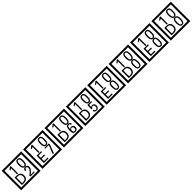

<svg xmlns="http://www.w3.org/2000/svg" viewBox="954 -4101 7333 7333"><g transform="rotate(-45 4620.0 -435.0)"><path d="M1103 90H53V-960H1103ZM1028 15V-885H128V15ZM425 -450H374V-781Q328 -743 288 -735V-781Q339 -798 370 -847H425ZM917 -656Q917 -442 791 -442Q664 -442 664 -656Q664 -744 685 -789Q714 -855 791 -855Q868 -855 897 -789Q917 -745 917 -656ZM864 -656Q864 -723 855 -752Q840 -809 791 -809Q742 -809 726 -752Q718 -723 718 -656Q718 -587 726 -553Q742 -488 791 -488Q839 -488 855 -554Q864 -587 864 -656ZM535 -229Q535 -136 484.5 -83Q434 -30 340 -30H216V-427H340Q435 -427 485 -375.5Q535 -324 535 -229ZM481 -229Q481 -298 445 -338.5Q409 -379 341 -379H272V-78H341Q409 -78 445 -119Q481 -160 481 -229ZM910 -30H671V-81Q792 -173 832 -238Q855 -276 855 -319Q855 -389 795 -389Q740 -389 733 -319H677Q685 -435 795 -435Q843 -435 876.5 -405Q910 -375 910 -327Q910 -271 886 -229Q848 -165 732 -73H910Z M2258 90H1208V-960H2258ZM2183 15V-885H1283V15ZM1580 -450H1529V-781Q1483 -743 1443 -735V-781Q1494 -798 1525 -847H1580ZM2072 -656Q2072 -442 1946 -442Q1819 -442 1819 -656Q1819 -744 1840 -789Q1869 -855 1946 -855Q2023 -855 2052 -789Q2072 -745 2072 -656ZM2019 -656Q2019 -723 2010 -752Q1995 -809 1946 -809Q1897 -809 1881 -752Q1873 -723 1873 -656Q1873 -587 1881 -553Q1897 -488 1946 -488Q1994 -488 2010 -554Q2019 -587 2019 -656ZM1653 -30H1402V-427H1648V-379H1458V-257H1642V-209H1458V-78H1653ZM2068 -372 1939 -30H1878L2019 -383H1823V-427H2068Z M3413 90H2363V-960H3413ZM3338 15V-885H2438V15ZM2735 -450H2684V-781Q2638 -743 2598 -735V-781Q2649 -798 2680 -847H2735ZM3227 -656Q3227 -442 3101 -442Q2974 -442 2974 -656Q2974 -744 2995 -789Q3024 -855 3101 -855Q3178 -855 3207 -789Q3227 -745 3227 -656ZM3174 -656Q3174 -723 3165 -752Q3150 -809 3101 -809Q3052 -809 3036 -752Q3028 -723 3028 -656Q3028 -587 3036 -553Q3052 -488 3101 -488Q3149 -488 3165 -554Q3174 -587 3174 -656ZM2845 -229Q2845 -136 2794.5 -83Q2744 -30 2650 -30H2526V-427H2650Q2745 -427 2795 -375.5Q2845 -324 2845 -229ZM2791 -229Q2791 -298 2755 -338.5Q2719 -379 2651 -379H2582V-78H2651Q2719 -78 2755 -119Q2791 -160 2791 -229ZM3229 -149Q3229 -91 3196.5 -56.5Q3164 -22 3105 -22Q3021 -22 2994 -73Q2973 -111 2973 -219Q2973 -435 3107 -435Q3205 -435 3218 -332H3165Q3160 -392 3106 -392Q3023 -392 3027 -225Q3048 -253 3058 -260Q3078 -275 3111 -275Q3229 -275 3229 -149ZM3172 -149Q3172 -233 3103 -233Q3033 -233 3033 -149Q3033 -65 3103 -65Q3172 -65 3172 -149Z M4568 90H3518V-960H4568ZM4493 15V-885H3593V15ZM3890 -450H3839V-781Q3793 -743 3753 -735V-781Q3804 -798 3835 -847H3890ZM4382 -656Q4382 -442 4256 -442Q4129 -442 4129 -656Q4129 -744 4150 -789Q4179 -855 4256 -855Q4333 -855 4362 -789Q4382 -745 4382 -656ZM4329 -656Q4329 -723 4320 -752Q4305 -809 4256 -809Q4207 -809 4191 -752Q4183 -723 4183 -656Q4183 -587 4191 -553Q4207 -488 4256 -488Q4304 -488 4320 -554Q4329 -587 4329 -656ZM4000 -229Q4000 -136 3949.5 -83Q3899 -30 3805 -30H3681V-427H3805Q3900 -427 3950 -375.5Q4000 -324 4000 -229ZM3946 -229Q3946 -298 3910 -338.5Q3874 -379 3806 -379H3737V-78H3806Q3874 -78 3910 -119Q3946 -160 3946 -229ZM4380 -160Q4381 -111 4345.5 -67Q4310 -23 4261 -23Q4206 -23 4171 -46Q4131 -74 4131 -127H4189Q4189 -67 4255 -67Q4289 -67 4308 -97Q4325 -124 4325 -159Q4325 -253 4260 -253Q4213 -253 4187 -196H4137L4144 -427H4355V-381H4198L4192 -257Q4205 -269 4218 -281Q4237 -294 4272 -294Q4324 -294 4354 -252Q4380 -215 4380 -160Z M5723 90H4673V-960H5723ZM5648 15V-885H4748V15ZM5045 -450H4994V-781Q4948 -743 4908 -735V-781Q4959 -798 4990 -847H5045ZM5537 -656Q5537 -442 5411 -442Q5284 -442 5284 -656Q5284 -744 5305 -789Q5334 -855 5411 -855Q5488 -855 5517 -789Q5537 -745 5537 -656ZM5484 -656Q5484 -723 5475 -752Q5460 -809 5411 -809Q5362 -809 5346 -752Q5338 -723 5338 -656Q5338 -587 5346 -553Q5362 -488 5411 -488Q5459 -488 5475 -554Q5484 -587 5484 -656ZM5118 -30H4867V-427H5113V-379H4923V-257H5107V-209H4923V-78H5118ZM5537 -236Q5537 -22 5411 -22Q5284 -22 5284 -236Q5284 -324 5305 -369Q5334 -435 5411 -435Q5488 -435 5517 -369Q5537 -325 5537 -236ZM5484 -236Q5484 -303 5475 -332Q5460 -389 5411 -389Q5362 -389 5346 -332Q5338 -303 5338 -236Q5338 -167 5346 -133Q5362 -68 5411 -68Q5459 -68 5475 -134Q5484 -167 5484 -236Z M6878 90H5828V-960H6878ZM6803 15V-885H5903V15ZM6200 -450H6149V-781Q6103 -743 6063 -735V-781Q6114 -798 6145 -847H6200ZM6692 -656Q6692 -442 6566 -442Q6439 -442 6439 -656Q6439 -744 6460 -789Q6489 -855 6566 -855Q6643 -855 6672 -789Q6692 -745 6692 -656ZM6639 -656Q6639 -723 6630 -752Q6615 -809 6566 -809Q6517 -809 6501 -752Q6493 -723 6493 -656Q6493 -587 6501 -553Q6517 -488 6566 -488Q6614 -488 6630 -554Q6639 -587 6639 -656ZM6310 -229Q6310 -136 6259.5 -83Q6209 -30 6115 -30H5991V-427H6115Q6210 -427 6260 -375.5Q6310 -324 6310 -229ZM6256 -229Q6256 -298 6220 -338.5Q6184 -379 6116 -379H6047V-78H6116Q6184 -78 6220 -119Q6256 -160 6256 -229ZM6692 -236Q6692 -22 6566 -22Q6439 -22 6439 -236Q6439 -324 6460 -369Q6489 -435 6566 -435Q6643 -435 6672 -369Q6692 -325 6692 -236ZM6639 -236Q6639 -303 6630 -332Q6615 -389 6566 -389Q6517 -389 6501 -332Q6493 -303 6493 -236Q6493 -167 6501 -133Q6517 -68 6566 -68Q6614 -68 6630 -134Q6639 -167 6639 -236Z M8033 90H6983V-960H8033ZM7958 15V-885H7058V15ZM7355 -450H7304V-781Q7258 -743 7218 -735V-781Q7269 -798 7300 -847H7355ZM7847 -656Q7847 -442 7721 -442Q7594 -442 7594 -656Q7594 -744 7615 -789Q7644 -855 7721 -855Q7798 -855 7827 -789Q7847 -745 7847 -656ZM7794 -656Q7794 -723 7785 -752Q7770 -809 7721 -809Q7672 -809 7656 -752Q7648 -723 7648 -656Q7648 -587 7656 -553Q7672 -488 7721 -488Q7769 -488 7785 -554Q7794 -587 7794 -656ZM7428 -30H7177V-427H7423V-379H7233V-257H7417V-209H7233V-78H7428ZM7847 -236Q7847 -22 7721 -22Q7594 -22 7594 -236Q7594 -324 7615 -369Q7644 -435 7721 -435Q7798 -435 7827 -369Q7847 -325 7847 -236ZM7794 -236Q7794 -303 7785 -332Q7770 -389 7721 -389Q7672 -389 7656 -332Q7648 -303 7648 -236Q7648 -167 7656 -133Q7672 -68 7721 -68Q7769 -68 7785 -134Q7794 -167 7794 -236Z M9188 90H8138V-960H9188ZM9113 15V-885H8213V15ZM8510 -450H8459V-781Q8413 -743 8373 -735V-781Q8424 -798 8455 -847H8510ZM9002 -656Q9002 -442 8876 -442Q8749 -442 8749 -656Q8749 -744 8770 -789Q8799 -855 8876 -855Q8953 -855 8982 -789Q9002 -745 9002 -656ZM8949 -656Q8949 -723 8940 -752Q8925 -809 8876 -809Q8827 -809 8811 -752Q8803 -723 8803 -656Q8803 -587 8811 -553Q8827 -488 8876 -488Q8924 -488 8940 -554Q8949 -587 8949 -656ZM8620 -229Q8620 -136 8569.5 -83Q8519 -30 8425 -30H8301V-427H8425Q8520 -427 8570 -375.5Q8620 -324 8620 -229ZM8566 -229Q8566 -298 8530 -338.5Q8494 -379 8426 -379H8357V-78H8426Q8494 -78 8530 -119Q8566 -160 8566 -229ZM9002 -236Q9002 -22 8876 -22Q8749 -22 8749 -236Q8749 -324 8770 -369Q8799 -435 8876 -435Q8953 -435 8982 -369Q9002 -325 9002 -236ZM8949 -236Q8949 -303 8940 -332Q8925 -389 8876 -389Q8827 -389 8811 -332Q8803 -303 8803 -236Q8803 -167 8811 -133Q8827 -68 8876 -68Q8924 -68 8940 -134Q8949 -167 8949 -236Z"/></g></svg>

Font: Unicode BMP Fallback SIL
Style: Regular
Weight: 400
Foundry: NRSI, SIL International
Version: Version 5.1 Based on Unicode 5.1